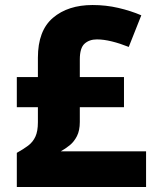

<svg xmlns="http://www.w3.org/2000/svg" viewBox="-20 -745 623 765"><path d="M349 -725Q402 -725 451.5 -713.5Q501 -702 543 -684L493 -558Q458 -572 425.5 -580Q393 -588 366 -588Q336 -588 317 -571Q298 -554 298 -508V-438H474V-318H298V-259Q298 -225 286.5 -202.5Q275 -180 257.5 -166Q240 -152 222 -142H562V0H47V-136Q74 -151 92.5 -165Q111 -179 121 -200.5Q131 -222 131 -258V-318H47V-438H131V-515Q131 -623 191 -674Q251 -725 349 -725Z"/></svg>

Font: Noto Sans Symbols ExtraBold
Style: Regular
Weight: 800
Version: Version 2.002